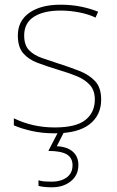

<svg xmlns="http://www.w3.org/2000/svg" viewBox="-20 -558 498 818"><path d="M411 -134Q411 -67 361.5 -28.5Q312 10 213 10Q158 10 113 -0.5Q68 -11 39 -24V-54Q119 -15 213 -15Q304 -15 344 -47Q384 -79 384 -134Q384 -173 362.5 -196.5Q341 -220 304.5 -234.5Q268 -249 224 -262Q178 -276 139.5 -290.5Q101 -305 78.5 -331.5Q56 -358 56 -407Q56 -469 105 -503.5Q154 -538 238 -538Q285 -538 326 -529.5Q367 -521 398 -508L387 -483Q359 -497 318.5 -505Q278 -513 238 -513Q166 -513 124.5 -486.5Q83 -460 83 -407Q83 -366 103.5 -344.5Q124 -323 158.5 -311Q193 -299 233 -286Q277 -272 318 -256Q359 -240 385 -212.5Q411 -185 411 -134ZM314 145Q314 188 282 214Q250 240 201 240Q167 240 144 234V210Q157 214 169.5 215Q182 216 201 216Q239 216 264 198Q289 180 289 146Q289 114 264 99.5Q239 85 186 85L230 0H255L222 65Q266 67 290 88Q314 109 314 145Z"/></svg>

Font: Noto Sans Oriya Thin
Style: Regular
Weight: 100
Designer: Amélie Bonet and Sol Matas
Foundry: Google LLC
Version: Version 2.006; ttfautohint (v1.8.4.7-5d5b)